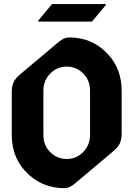

<svg xmlns="http://www.w3.org/2000/svg" viewBox="-20 -935 670 964"><path d="M241.2 -914.6H511.2V-909.7L441.9 -826.7H171.9V-831.5ZM432.1 -258.3V-479Q432.1 -532.2 397.5 -566.4Q362.8 -600.6 314.5 -600.6Q266.1 -600.6 231.9 -565.4Q197.8 -530.3 197.8 -479V-258.3Q197.8 -205.1 232.4 -170.9Q267.1 -136.7 315.4 -136.7Q363.8 -136.7 397.9 -171.9Q432.1 -207 432.1 -258.3ZM302.7 9.8Q184.6 9.8 105 -77.6Q39.1 -149.9 39.1 -258.3V-473.6Q39.1 -503.9 49.8 -525.4Q58.6 -543 85.4 -565.4L274.9 -724.6Q301.8 -747.1 327.1 -747.1Q446.3 -747.1 524.9 -659.7Q590.8 -586.4 590.8 -479V-263.7Q590.8 -233.4 580.1 -211.9Q571.3 -194.3 544.4 -171.9L355 -12.7Q328.1 9.8 302.7 9.8Z"/></svg>

Font: Gothica
Style: Bold
Weight: 700
Designer: Wojciech Kalinowski "wmk69" (wmk69@o2.pl)
Foundry: Wojciech Kalinowski "wmk69" (wmk69@o2.pl)
Version: Version 2.1.0; 2021-05-14